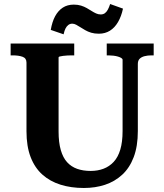

<svg xmlns="http://www.w3.org/2000/svg" viewBox="-20 -927 819 957"><path d="M272 -272Q272 -217 283 -179Q294 -141 314.5 -118.5Q335 -96 364.5 -85.5Q394 -75 432 -75Q467 -75 496 -86Q525 -97 546.5 -120Q568 -143 579.5 -181Q591 -219 591 -274V-629Q591 -634 584.5 -638Q578 -642 568 -645Q558 -648 545.5 -649.5Q533 -651 521 -651H512V-710H746V-651H735Q716 -651 700.5 -647Q685 -643 676 -634Q667 -625 667 -608V-274Q667 -198 646.5 -144Q626 -90 589 -56Q552 -22 503.5 -6Q455 10 398 10Q334 10 281.5 -6.5Q229 -23 191 -57Q153 -91 132.5 -144.5Q112 -198 112 -273V-615Q112 -637 92.5 -644Q73 -651 44 -651H33V-710H350V-651H341Q329 -651 317 -650.5Q305 -650 294.5 -648.5Q284 -647 278 -645.5Q272 -644 272 -641ZM473 -759Q451 -759 434.5 -764Q418 -769 405 -776.5Q392 -784 381 -791Q370 -798 360 -803.5Q350 -809 340 -809Q329 -809 320.5 -802.5Q312 -796 306.5 -785Q301 -774 297 -756L233 -778Q240 -819 255 -846.5Q270 -874 293 -889Q316 -904 348 -904Q368 -904 384 -899Q400 -894 413 -886.5Q426 -879 437 -872Q448 -865 459 -860Q470 -855 482 -855Q494 -855 502.5 -861Q511 -867 517.5 -879Q524 -891 529 -907L593 -884Q585 -846 568.5 -817.5Q552 -789 528 -774Q504 -759 473 -759Z"/></svg>

Font: Roboto Serif 28pt SemiBold
Style: Regular
Weight: 600
Designer: Greg Gazdowicz
Foundry: Commercial Type
Version: Version 1.008